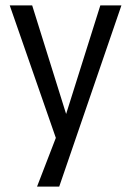

<svg xmlns="http://www.w3.org/2000/svg" viewBox="-20 -510 486 710"><path d="M117 180 198 -30V33L16 -490H99L230 -71H219L351 -490H429L199 180Z"/></svg>

Font: Nunito Sans 10pt Condensed
Style: Regular
Weight: 400
Width: 3
Designer: Vernon Adams
Foundry: Vernon Adams
Version: Version 3.101;gftools[0.9.27]